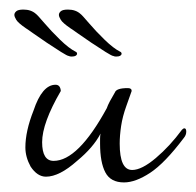

<svg xmlns="http://www.w3.org/2000/svg" viewBox="-20 -377 409 401"><path d="M239 4Q211 4 200 -17Q189 -38 189 -77Q189 -82 189 -87.5Q189 -93 190 -98Q175 -69 141 -41Q104 -8 76 -8Q58 -8 44 -29Q33 -49 33 -69Q33 -103 50 -146Q68 -200 96 -200Q106 -200 107 -187Q68 -120 68 -80Q68 -41 92 -41Q143 -41 203 -151Q205 -157 209.5 -165.5Q214 -174 220 -184Q223 -193 247 -193Q255 -193 255 -187L244 -156Q236 -134 233 -114Q230 -94 230 -77Q230 -22 256 -22Q276 -22 305.5 -47Q335 -72 360 -106Q363 -109 365 -109Q369 -109 369 -102Q369 -95 364 -89Q324 -36 293.5 -16Q263 4 239 4ZM124 -260Q121 -260 107.5 -268.5Q94 -277 77.5 -288Q61 -299 48.5 -308Q36 -317 34 -318Q18 -329 14 -335.5Q10 -342 10 -346Q10 -350 14 -353.5Q18 -357 29 -357Q45 -357 55 -348Q58 -346 72.5 -329Q87 -312 105.5 -294Q124 -276 138 -269Q141 -268 141 -264Q139 -259 131 -259Q130 -259 128 -259Q126 -259 124 -260ZM217 -260Q214 -260 200.5 -268.5Q187 -277 170.5 -288Q154 -299 141.5 -308Q129 -317 127 -318Q111 -329 107 -335.5Q103 -342 103 -346Q103 -350 107 -353.5Q111 -357 122 -357Q138 -357 148 -348Q151 -346 165.5 -329Q180 -312 198.5 -294Q217 -276 231 -269Q234 -268 234 -264Q232 -259 224 -259Q223 -259 221 -259Q219 -259 217 -260Z"/></svg>

Font: Lavishly Yours
Style: Regular
Weight: 400
Designer: Robert E. Leuschke
Foundry: Robert E. Leuschke
Version: Version 1.010; ttfautohint (v1.8.3)